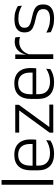

<svg xmlns="http://www.w3.org/2000/svg" viewBox="854 -1557 714 2462"><g transform="rotate(-90 1211.0 -326.0)"><path d="M134 0H73.5V-663H134Z M472.5 10.5Q367 10.5 312.5 -42.5Q258 -95.5 258 -193.5V-288.5Q258 -390.5 308.8 -445Q359.5 -499.5 456.5 -499.5Q521.5 -499.5 565.5 -475Q609.5 -450.5 631.8 -404.5Q654 -358.5 654 -294V-276.5Q654 -262 653 -247.5Q652 -233 650.5 -218.5H594.5Q595.5 -240.5 595.5 -260.2Q595.5 -280 595.5 -296.5Q595.5 -345.5 579.8 -379.8Q564 -414 533.2 -432Q502.5 -450 456.5 -450Q388 -450 353 -409.8Q318 -369.5 318 -293.5V-246L318.5 -238V-187.5Q318.5 -154 328.2 -127Q338 -100 358.2 -80.8Q378.5 -61.5 409.2 -51.5Q440 -41.5 481 -41.5Q528.5 -41.5 569.2 -54.8Q610 -68 645.5 -91.5L639.5 -37Q608.5 -15.5 566 -2.5Q523.5 10.5 472.5 10.5ZM637 -218.5H289.5V-265H637Z M813.5 -50.5H1100.5V0H740.5V-46L1025.5 -437H741.5V-487.5H1098.5V-441.5Z M1388 10.5Q1282.5 10.5 1228 -42.5Q1173.5 -95.5 1173.5 -193.5V-288.5Q1173.5 -390.5 1224.2 -445Q1275 -499.5 1372 -499.5Q1437 -499.5 1481 -475Q1525 -450.5 1547.2 -404.5Q1569.5 -358.5 1569.5 -294V-276.5Q1569.5 -262 1568.5 -247.5Q1567.5 -233 1566 -218.5H1510Q1511 -240.5 1511 -260.2Q1511 -280 1511 -296.5Q1511 -345.5 1495.2 -379.8Q1479.5 -414 1448.8 -432Q1418 -450 1372 -450Q1303.5 -450 1268.5 -409.8Q1233.5 -369.5 1233.5 -293.5V-246L1234 -238V-187.5Q1234 -154 1243.8 -127Q1253.5 -100 1273.8 -80.8Q1294 -61.5 1324.8 -51.5Q1355.5 -41.5 1396.5 -41.5Q1444 -41.5 1484.8 -54.8Q1525.5 -68 1561 -91.5L1555 -37Q1524 -15.5 1481.5 -2.5Q1439 10.5 1388 10.5ZM1552.5 -218.5H1205V-265H1552.5Z M1742.5 -301.5 1727 -348 1742 -350Q1758 -417 1800 -455.8Q1842 -494.5 1908.5 -494.5Q1926 -494.5 1940 -491.8Q1954 -489 1964 -485L1968 -426Q1955.5 -430.5 1939.5 -433.5Q1923.5 -436.5 1904.5 -436.5Q1847.5 -436.5 1804.5 -402.2Q1761.5 -368 1742.5 -301.5ZM1746 0H1685.5V-487.5H1744.5L1741 -341L1746 -336Z M2203 10.5Q2144 10.5 2101 -3Q2058 -16.5 2029.5 -32L2023.5 -89.5Q2059.5 -69.5 2102.5 -55.5Q2145.5 -41.5 2200.5 -41.5Q2261 -41.5 2293 -62.2Q2325 -83 2325 -124V-131Q2325 -157.5 2313.5 -174.8Q2302 -192 2272.5 -204.8Q2243 -217.5 2189 -228.5Q2127.5 -241.5 2092 -258.8Q2056.5 -276 2041.5 -302.5Q2026.5 -329 2026.5 -368V-373Q2026.5 -433.5 2069.2 -465.8Q2112 -498 2197.5 -498Q2254.5 -498 2296 -484.5Q2337.5 -471 2363.5 -454L2369.5 -401.5Q2337.5 -421 2296.5 -434.2Q2255.5 -447.5 2202.5 -447.5Q2162 -447.5 2136.2 -438.5Q2110.5 -429.5 2098.2 -412.5Q2086 -395.5 2086 -372.5V-368Q2086 -342 2097.5 -324.8Q2109 -307.5 2138 -295.5Q2167 -283.5 2218 -273.5Q2281 -260.5 2317.5 -243.5Q2354 -226.5 2369.5 -200Q2385 -173.5 2385 -132.5V-123.5Q2385 -57.5 2338.5 -23.5Q2292 10.5 2203 10.5Z"/></g></svg>

Font: Anek Malayalam Light
Style: Regular
Weight: 300
Version: Version 1.003